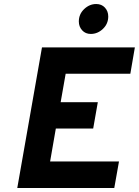

<svg xmlns="http://www.w3.org/2000/svg" viewBox="-20 -936 692 956"><path d="M66 0 189 -700H651.5L629 -569H307L282 -427H467L444 -296H258L229.5 -132H572.5L549 0ZM432 -767Q405.5 -767 389 -785.2Q372.5 -803.5 372.5 -829Q372.5 -865.5 399 -890.8Q425.5 -916 459 -916Q486 -916 502.5 -898Q519 -880 519 -854Q519 -817.5 492.5 -792.2Q466 -767 432 -767Z"/></svg>

Font: Overpass ExtraBold
Style: Italic
Weight: 800
Italic angle: -10°
Designer: Delve Withrington, Dave Bailey, Thomas Jockin
Foundry: Delve Fonts LLC
Version: Version 4.000